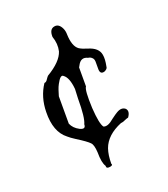

<svg xmlns="http://www.w3.org/2000/svg" viewBox="-126 -645 752 857"><g transform="rotate(-20 250.0 -216.5)"><path d="M251 120Q233 123 233 112V109Q220 90 220 40Q218 4 207 -7Q194 -21 149 -49Q127 -63 116 -73Q64 -113 66 -207Q67 -278 103 -332Q112 -332 119 -344Q125 -353 129 -357Q198 -398 212 -442Q220 -476 207 -513Q206 -550 231 -554Q253 -558 266 -530Q272 -517 272 -500Q274 -444 299 -426Q313 -417 337 -410Q385 -396 391 -361Q395 -340 388 -306Q388 -295 372 -288Q351 -282 350 -306V-344Q350 -361 333 -369Q327 -371 324 -371Q293 -386 276 -351Q275 -349 274 -347.5Q273 -346 272 -344V-254Q261 -241 265 -154Q270 -76 284 -59Q303 -51 334 -78Q345 -86 352 -91Q359 -96 363 -98Q388 -113 405 -99Q419 -84 401 -59Q397 -59 374 -49Q370 -48 367.5 -47.5Q365 -47 363 -47Q290 -17 270 39Q260 68 260 109Q266 117 251 120ZM180 -86Q207 -73 207 -98Q220 -124 220 -215Q220 -215 220.5 -226.5Q221 -238 222 -260Q217 -316 194 -332Q182 -344 162 -306Q156 -295 151.5 -281.5Q147 -268 143 -254V-124Q153 -100 180 -86Z"/></g></svg>

Font: New Tegomin
Style: Regular
Weight: 400
Designer: Kyosuke Nagai
Version: Version 1.000